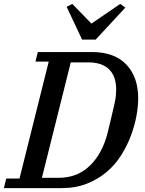

<svg xmlns="http://www.w3.org/2000/svg" viewBox="-46 -965 744 985"><path d="M-14 -49H54L204 -649H136L148 -698H426Q541 -698 602 -634Q663 -570 663 -460Q663 -420 654 -370.5Q645 -321 626 -270Q607 -219 576.5 -170Q546 -121 502 -83.5Q458 -46 400.5 -23Q343 0 270 0H-26ZM169 -53H257Q351 -53 415.5 -115.5Q480 -178 507 -287Q520 -342 528.5 -377Q537 -412 542 -435.5Q547 -459 548.5 -475Q550 -491 550 -506Q550 -573 514 -609Q478 -645 406 -645H317ZM296 -930 325 -945 423 -844 571 -945 597 -926 445 -762H375Z"/></svg>

Font: IBM Plex Serif Medium
Style: Italic
Weight: 500
Italic angle: -14°
Designer: Mike Abbink, Paul van der Laan, Pieter van Rosmalen
Foundry: Bold Monday
Version: Version 2.5